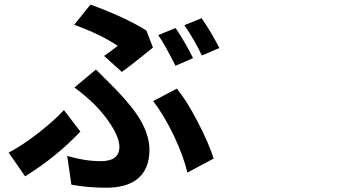

<svg xmlns="http://www.w3.org/2000/svg" viewBox="-20 -789 1540 855"><path d="M453.1 46.9Q369.1 46.9 297.9 33.2L279.3 -94.7Q358.4 -71.3 428.7 -71.3Q511.7 -71.3 511.7 -134.8Q511.7 -174.8 472.7 -235.4Q440.4 -284.2 401.4 -323.2Q354.5 -368.2 311.5 -399.4L407.2 -479.5Q421.9 -464.8 448.2 -438.5Q473.6 -414.1 485.4 -401.4Q566.4 -319.3 604.5 -255.9Q645.5 -185.5 645.5 -121.1Q645.5 -31.2 586.9 11.7Q538.1 46.9 453.1 46.9ZM91.8 -3.9 18.6 -109.4Q80.1 -141.6 151.4 -197.3Q220.7 -251 264.6 -298.8L337.9 -203.1Q228.5 -87.9 91.8 -3.9ZM814.5 -20.5Q796.9 -94.7 753.9 -185.5Q709 -278.3 662.1 -338.9L767.6 -394.5Q811.5 -340.8 861.3 -245.1Q909.2 -152.3 931.6 -83ZM522.5 -468.8 443.4 -540Q465.8 -554.7 502 -583L503.9 -585Q426.8 -636.7 310.5 -678.7L382.8 -768.6Q536.1 -712.9 631.8 -653.3L661.1 -577.1Q570.3 -502.9 522.5 -468.8ZM761.7 -496.1Q711.9 -593.8 684.6 -632.8L761.7 -664.1Q796.9 -614.3 839.8 -530.3ZM878.9 -542Q842.8 -617.2 800.8 -676.8L877.9 -708Q918 -650.4 957 -575.2Z"/></svg>

Font: Bpmf GenYo Gothic B
Style: B
Weight: 700
Foundry: But Ko
Version: Version 1.320